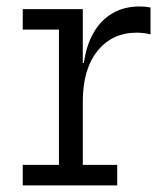

<svg xmlns="http://www.w3.org/2000/svg" viewBox="-20 -560 495 580"><path d="M230.1 -61.9H334.1V0H48.7V-61.9H158.1V-470.6H48.7V-532.5H230.1ZM434.7 -456Q425.6 -458.5 415.4 -459.9Q405.2 -461.3 393.2 -461.3Q318.8 -461.3 274.5 -406.1Q230.1 -350.9 230.1 -252.9L213 -369.7H233.4Q240.6 -422.5 262.5 -460.8Q284.4 -499.1 319.6 -519.8Q354.9 -540.5 402.3 -540.5Q411.4 -540.5 418.8 -539.7Q426.1 -539 434.7 -537.5Z"/></svg>

Font: Hepta Slab ExtraLight
Style: Regular
Weight: 200
Designer: Michael LaGattuta
Foundry: Michael LaGattuta
Version: Version 1.100